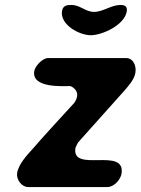

<svg xmlns="http://www.w3.org/2000/svg" viewBox="-20 -754 567 774"><path d="M49 -56C45 -31 67 0 93 0H413C440 0 466 -30 470 -54C487 -164 268 -55 284 -157L285 -160C286 -163 293 -177 295 -180C323 -211 452 -356 480 -387C499 -409 522 -434 526 -462C530 -488 518 -520 488 -520H174C151 -520 121 -487 118 -467C107 -398 234 -407 263 -407C279 -402 294 -385 291 -367C289 -357 287 -351 280 -340C254 -312 135 -182 111 -153C88 -128 54 -91 49 -56ZM230 -710C221 -655 299 -612 346 -612C392 -612 482 -653 491 -708C494 -728 484 -734 465 -734C429 -734 395 -706 359 -706C325 -706 303 -734 268 -734C252 -734 234 -733 230 -710Z"/></svg>

Font: Asimov Print
Style: Regular
Weight: 500
Designer: Google
Version: Version 2.000980: 2014